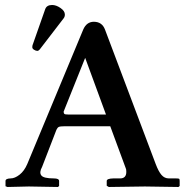

<svg xmlns="http://www.w3.org/2000/svg" viewBox="-20 -745 739 766"><path d="M252.9 -288.1H402.8L319.8 -514.2L233.9 -299.8Q233.9 -293 236.8 -290.5Q239.7 -288.1 252.9 -288.1ZM147.9 -79.1Q135.7 -57.1 144.8 -45.2Q153.8 -33.2 194.8 -33.2Q215.8 -33.2 215.8 -22.9V-2.9L210.9 1Q119.1 -1 95.2 -1L9.8 1L2 -2V-22.9Q2 -32.7 22 -33.2Q39.1 -33.2 58.1 -48.1Q77.1 -63 88.9 -90.8L312 -627Q325.2 -657.7 354 -658.2Q387.2 -658.2 398.9 -627L601.1 -90.8Q612.3 -61 624.3 -47.1Q636.2 -33.2 653.8 -33.2H682.1Q693.4 -33.2 695.1 -31.5Q696.8 -29.8 696.8 -22.9V-2.9L691.9 1Q595.7 -1 558.1 -1L414.1 1L405.8 -3.9V-22.9Q405.8 -32.7 432.1 -33.2H459Q483.9 -33.2 483.9 -59.1Q483.9 -70.3 481.9 -73.2L419.9 -241.2H235.8Q219.7 -241.2 214.4 -238.5Q209 -235.8 205.1 -227.1ZM188 -725.1Q204.1 -725.1 221.4 -713.1Q238.8 -701.2 238.8 -687Q238.8 -678.2 233.9 -671.9L140.1 -549.8Q134.3 -542 128.9 -542Q123 -542 116 -546.4Q108.9 -550.8 108.9 -556.2Q108.9 -562 109.9 -564.9L160.2 -708Q166 -725.1 188 -725.1Z"/></svg>

Font: Linux Libertine
Style: Semibold
Weight: 600
Designer: Philipp H. Poll
Foundry: Philipp H. Poll
Version: Version 5.1.2 ; ttfautohint (v0.9)